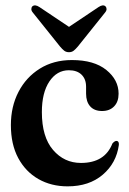

<svg xmlns="http://www.w3.org/2000/svg" viewBox="-20 -667 468 697"><path d="M410.5 -327Q410.5 -297.5 394.2 -280.8Q378 -264 350.5 -264Q322.5 -264 307.5 -280.8Q292.5 -297.5 292.5 -327V-352Q292.5 -380 276 -396Q259.5 -412 230 -412Q186.5 -412 159.2 -371.2Q132 -330.5 132 -260Q132 -170 172.5 -122.8Q213 -75.5 274 -75.5Q360.5 -75.5 388 -146Q396 -155.5 403 -155.5Q412.5 -155 411.5 -141Q402.5 -75 353 -32.8Q303.5 9.5 225.5 9.5Q166 9.5 119.5 -17Q73 -43.5 46.2 -93.2Q19.5 -143 19.5 -213Q19.5 -280 47 -333.2Q74.5 -386.5 124.5 -417.8Q174.5 -449 241 -449Q321.5 -449 366 -413Q410.5 -377 410.5 -327ZM262.5 -498Q254.5 -488.5 247.5 -483Q240.5 -477.5 230.5 -477.5Q220 -477.5 213 -483Q206 -488.5 198 -498L99.5 -621Q93.5 -628 93.8 -634.2Q94 -640.5 97.5 -644Q107 -652 123 -641.5L230.5 -569.5L338 -641.5Q354 -652 363 -644Q366.5 -640.5 366.8 -634.2Q367 -628 361 -621Z"/></svg>

Font: Fraunces 144pt Soft SemiBold
Style: Regular
Weight: 600
Version: Version 1.000;[b76b70a41]